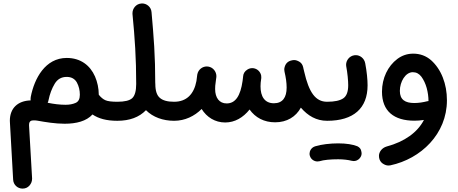

<svg xmlns="http://www.w3.org/2000/svg" viewBox="-20 -667 2653 1113"><path d="M366.7 -331.1C242.7 -331.1 179.2 -212.9 158.2 -105C157.7 -101.1 157.2 -97.2 157.2 -93.3C157.2 -90.8 157.2 -87.9 157.7 -85C83.5 -83 37.1 -40 37.1 32.7C37.1 36.1 37.1 40 37.6 43.9L56.2 374.5C57.6 403.8 81.5 426.3 110.8 426.3C127 426.3 140.1 420.4 150.4 409.2C160.6 397.5 166 384.3 166 369.1V366.2L148.4 60.5V57.6C148.4 32.2 163.1 30.8 177.2 30.8C183.6 30.8 190.4 31.2 198.2 32.7C245.1 41 300.3 50.3 355 50.3C422.9 50.3 481 35.2 516.1 -3.4C551.8 20.5 597.2 33.2 659.7 33.2H660.2C691.9 33.2 715.3 7.8 715.3 -22C715.3 -51.8 691.9 -77.1 660.2 -77.1H659.7C627.4 -77.1 604.5 -80.1 591.3 -85.9C577.6 -91.8 564.9 -102.5 552.7 -117.7C552.2 -155.8 544.9 -190.9 530.8 -223.6C502.4 -288.1 447.3 -331.1 366.7 -331.1ZM261.2 -85.9C268.6 -122.6 280.8 -154.3 296.9 -181.2C313 -208 335.9 -221.2 366.7 -221.2C393.6 -221.2 413.1 -210.4 425.3 -189.5C437 -168 442.9 -144 442.9 -118.2C442.9 -93.8 435.1 -78.1 418.9 -70.8C402.8 -63.5 383.3 -59.6 360.4 -59.6C327.1 -59.6 291.5 -64 256.3 -71.3C258.8 -75.7 260.3 -80.6 261.2 -85.9Z M605 -22C605 -6.8 610.4 5.9 621.1 17.1C632.3 27.8 645 33.2 660.2 33.2C731.4 33.2 786.6 12.7 826.2 -28.3C866.7 12.7 925.8 33.2 988.8 33.2H989.3C1004.4 33.2 1017.6 27.8 1028.3 17.1C1039.1 5.9 1044.4 -6.8 1044.4 -22C1044.4 -52.7 1020 -77.1 989.3 -77.1H988.8C951.2 -77.1 923.8 -84.5 906.7 -99.6C889.2 -114.3 880.4 -141.1 880.4 -180.2C880.4 -182.6 880.4 -185.1 879.9 -187.5C879.9 -262.2 877.9 -332 874 -396.5C870.1 -460.4 864.7 -527.3 858.4 -596.7C856 -627.4 829.6 -647 804.2 -647C802.2 -647 800.3 -647 797.9 -646.5C768.1 -644 748 -617.2 748 -591.3V-585.9C761.7 -445.3 769.5 -330.6 769.5 -180.2C769.5 -139.6 761.7 -112.3 746.6 -98.1C731.4 -84 702.6 -77.1 660.2 -77.1C645 -77.1 632.3 -71.8 621.1 -61C610.4 -50.3 605 -37.1 605 -22Z M934.1 -22C934.1 -6.8 939.5 5.9 950.2 17.1C961.4 27.8 974.1 33.2 989.3 33.2C1052.2 33.2 1107.4 6.3 1148.9 -35.2C1178.2 12.2 1226.6 43 1285.2 43C1341.3 43 1389.6 14.6 1426.8 -32.2C1460 14.6 1510.7 42 1574.7 42C1643.1 42 1694.8 10.3 1724.1 -43C1764.6 4.4 1814 33.2 1876 33.2H1876.5C1891.6 33.2 1904.8 27.8 1915.5 17.1C1926.3 5.9 1931.6 -6.8 1931.6 -22C1931.6 -52.7 1907.2 -77.1 1876.5 -77.1H1876C1809.6 -77.1 1771 -129.9 1743.2 -252.4C1741.7 -257.8 1740.2 -264.2 1738.8 -270.5C1738.3 -272 1738.3 -273.9 1737.8 -275.9C1734.4 -291 1727.5 -301.8 1716.3 -308.6C1705.1 -315.4 1694.8 -318.8 1685.5 -318.8C1680.7 -318.8 1675.8 -318.4 1670.9 -316.9C1649.4 -312.5 1635.7 -299.3 1629.9 -277.8C1628.4 -272.9 1627.9 -268.1 1627.9 -263.2C1627.9 -259.3 1628.4 -255.4 1629.4 -251C1637.2 -217.8 1641.6 -188 1641.6 -159.2C1641.6 -102.1 1618.2 -68.4 1567.9 -68.4C1513.7 -68.4 1490.2 -108.4 1490.2 -166.5C1490.2 -173.3 1490.7 -180.7 1491.2 -188.5C1492.7 -196.8 1493.7 -205.6 1494.6 -214.4V-218.8C1494.6 -221.2 1494.6 -224.1 1494.1 -227.1V-228.5C1490.2 -250 1472.7 -268.1 1449.7 -271.5C1447.3 -272 1444.8 -272 1442.4 -272C1432.6 -272 1423.3 -269.5 1415 -264.2H1414.6C1414.1 -264.2 1414.1 -264.2 1414.1 -263.7C1398.9 -254.4 1390.6 -241.2 1389.2 -224.1V-222.2C1387.7 -213.9 1386.7 -205.6 1386.2 -197.8C1374 -111.8 1345.2 -67.4 1293.9 -67.4C1251 -67.4 1227.1 -100.6 1227.1 -150.9C1227.1 -163.1 1227.5 -174.3 1231 -196.3L1232.9 -210.9C1233.4 -212.9 1233.4 -215.3 1233.9 -217.8C1234.4 -220.2 1234.4 -223.1 1234.4 -225.6C1234.4 -250.5 1216.3 -276.9 1186.5 -281.2C1183.6 -281.7 1180.7 -281.7 1177.7 -281.7C1154.8 -281.7 1128.9 -265.1 1123.5 -234.4C1121.6 -219.2 1120.1 -206.5 1118.7 -197.3C1104.5 -121.6 1062 -77.1 989.3 -77.1C958.5 -77.1 934.1 -52.7 934.1 -22Z M1821.3 -22C1821.3 -6.8 1826.7 5.9 1837.4 17.1C1848.6 27.8 1861.3 33.2 1876.5 33.2C2029.3 33.2 2110.8 -39.1 2110.8 -172.4C2110.8 -205.6 2106.4 -251.5 2097.2 -299.8C2091.8 -329.6 2066.4 -347.2 2043 -347.2C2040 -347.2 2037.1 -347.2 2034.2 -346.7C2004.4 -342.3 1986.3 -315.9 1986.3 -292C1986.3 -289.6 1986.3 -286.6 1986.8 -284.2C1994.6 -243.2 1998.5 -198.7 1998.5 -172.9C1998.5 -135.7 1989.3 -110.4 1970.2 -97.2C1951.2 -84 1919.9 -77.1 1876.5 -77.1C1861.3 -77.1 1848.6 -71.8 1837.4 -61C1826.7 -50.3 1821.3 -37.1 1821.3 -22ZM1776.4 236.8C1783.7 259.8 1804.7 269 1819.8 269C1824.2 269 1828.1 268.6 1832 267.6C1856.9 259.8 1896.5 256.3 1940.9 256.3C1968.8 256.3 1999.5 259.8 2018.6 265.1C2022.5 266.1 2026.4 266.6 2030.3 266.6C2040.5 266.6 2056.2 263.7 2068.4 246.1C2073.7 238.8 2076.2 230.5 2076.2 221.7C2076.2 218.3 2075.2 211.9 2072.8 203.6C2070.3 194.8 2063.5 187 2051.3 180.7C2025.4 170.4 1987.3 164.1 1940.9 164.1C1894 164.1 1843.3 169.9 1806.6 181.2C1782.7 189 1774.4 210 1774.4 224.1C1774.4 228.5 1774.9 232.4 1776.4 236.8Z M2375.5 -356C2341.3 -356 2310.5 -345.7 2283.2 -325.2C2228.5 -284.2 2194.3 -213.9 2194.3 -135.7C2194.3 -22.5 2263.7 32.7 2382.8 32.7C2399.9 32.7 2418.5 31.2 2437.5 28.3C2400.4 100.1 2325.7 154.3 2221.7 182.1C2192.9 190.4 2176.8 214.8 2176.8 236.3C2176.8 239.7 2177.2 243.7 2177.7 247.6C2180.2 262.2 2187.5 273.4 2198.7 281.2C2210 288.6 2220.7 292.5 2231.4 292.5C2235.4 292.5 2239.3 292 2242.7 291.5C2419.9 253.9 2570.8 109.4 2570.8 -85.4C2570.8 -132.8 2563 -176.8 2546.9 -217.8C2530.8 -258.8 2507.8 -292 2479 -317.9C2449.7 -343.3 2415 -356 2375.5 -356ZM2297.9 -140.1C2297.9 -192.9 2330.1 -248.5 2373 -248.5C2393.1 -248.5 2409.7 -239.7 2422.9 -222.2C2436 -204.1 2446.3 -182.6 2453.6 -156.7C2460.4 -130.9 2463.9 -105.5 2463.9 -81.5V-81.1C2461.4 -81.1 2459 -80.6 2456.5 -80.1C2433.6 -74.2 2407.7 -69.8 2381.8 -69.8C2328.6 -69.8 2297.9 -88.9 2297.9 -140.1Z"/></svg>

Font: Mikhak SemiBold
Style: Regular
Weight: 600
Designer: Amin Abedi
Version: Version 3.2